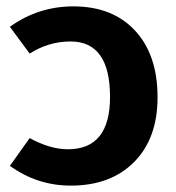

<svg xmlns="http://www.w3.org/2000/svg" viewBox="-20 -566 552 602"><path d="M210 -546Q333 -546 403.5 -470Q474 -394 474 -261Q474 -132 400.5 -58Q327 16 202 16Q97 16 11 -46L73 -133Q137 -98 193 -98Q325 -98 325 -262Q325 -436 201 -436Q133 -436 73 -398L11 -482Q100 -546 210 -546Z"/></svg>

Font: Fira Sans SemiBold
Style: Regular
Weight: 600
Designer: bBox Type GmbH & Carrois Corporate GbR & Edenspiekermann AG
Foundry: bBox Type GmbH & Carrois Corporate GbR & Edenspiekermann AG
Version: Version 4.301;PS 004.301;hotconv 1.0.88;makeotf.lib2.5.64775